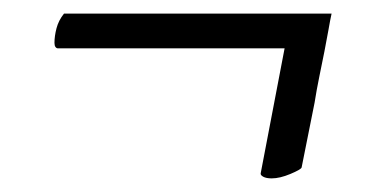

<svg xmlns="http://www.w3.org/2000/svg" viewBox="-20 -391 558 282"><path d="M74 -371Q66 -361 63 -349.5Q60 -338 60 -328Q60 -324 61.5 -322Q63 -320 65 -320H398L363 -137Q362 -134 366.5 -131.5Q371 -129 379 -129Q391 -129 406.5 -135.5Q422 -142 423 -145Q433 -196 442 -240Q445 -259 449 -278.5Q453 -298 456.5 -315.5Q460 -333 462.5 -347.5Q465 -362 467 -371Z"/></svg>

Font: Vermiglione
Style: Italic
Weight: 400
Italic angle: -11°
Version: Version 1.105